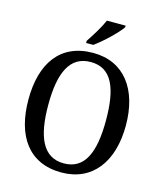

<svg xmlns="http://www.w3.org/2000/svg" viewBox="-134 -1030 971 1140"><g transform="rotate(15 351.0 -460.5)"><path d="M295 -784V-771H339C393 -809 472 -886 495 -921V-931H380C361 -886 323 -826 295 -784ZM351 10C543 10 650 -137 650 -358C650 -580 543 -725 352 -725C149 -725 51 -580 51 -359C51 -137 149 10 351 10ZM351 -46C223 -46 173 -162 173 -358C173 -555 223 -669 352 -669C481 -669 528 -555 528 -358C528 -162 481 -46 351 -46Z"/></g></svg>

Font: Noto Serif Ethiopic SemiCondensed Medium
Style: Regular
Weight: 500
Width: 4
Designer: Monotype Design Team
Foundry: Monotype Imaging Inc.
Version: Version 2.102